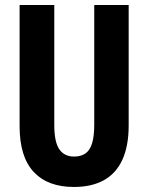

<svg xmlns="http://www.w3.org/2000/svg" viewBox="-20 -734 589 764"><path d="M492 -235Q492 -153 467 -98.5Q442 -44 393.5 -17Q345 10 274 10Q170 10 114 -50Q58 -110 58 -232V-714H196V-237Q196 -169 216 -140Q236 -111 275 -111Q302 -111 320 -123.5Q338 -136 346.5 -164Q355 -192 355 -238V-714H492Z"/></svg>

Font: Noto Sans Display ExtraCondensed
Style: Regular
Weight: 400
Width: 2
Version: Version 2.003